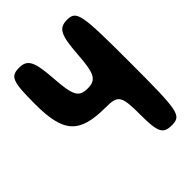

<svg xmlns="http://www.w3.org/2000/svg" viewBox="-234 -1004 1075 1075"><g transform="rotate(-45 303.5 -466.5)"><path d="M30 -675C30 -450 90 -383 296 -383C394 -383 405 -367 405 -217C405 -79 419 -50 488 -50C566 -50 571 -79 571 -467C571 -850 565 -883 490 -883C425 -883 406 -848 396 -706C386 -560 369 -529 300 -529C231 -529 215 -560 205 -706C195 -848 176 -883 111 -883C41 -883 30 -854 30 -675Z"/></g></svg>

Font: Hussar Skorodowane
Style: Bold
Weight: 700
Foundry: Cannot Into Space Fonts
Version: Version 0.892